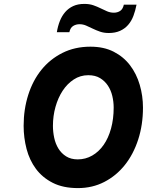

<svg xmlns="http://www.w3.org/2000/svg" viewBox="-20 -951 752 983"><path d="M537 -782Q512 -782 492 -789Q472 -796 454.5 -804.5Q437 -813 421 -820Q405 -827 387 -827Q369 -827 354.5 -818Q340 -809 335 -786H271Q276 -817 286.5 -843.5Q297 -870 314 -889.5Q331 -909 355 -920Q379 -931 412 -931Q438 -931 458 -924Q478 -917 495 -908.5Q512 -900 528.5 -893Q545 -886 563 -886Q581 -886 595 -895Q609 -904 614 -927H679Q673 -896 663 -869.5Q653 -843 636 -823.5Q619 -804 594.5 -793Q570 -782 537 -782ZM379 12Q303 12 250 -15Q197 -42 164 -86.5Q131 -131 116 -188.5Q101 -246 101 -307Q101 -391 124.5 -465Q148 -539 192 -593.5Q236 -648 299.5 -680Q363 -712 443 -712Q512 -712 562.5 -686Q613 -660 646 -616.5Q679 -573 695.5 -516.5Q712 -460 712 -400Q712 -312 687.5 -236.5Q663 -161 619 -106Q575 -51 514 -19.5Q453 12 379 12ZM378 -135Q418 -135 452 -154.5Q486 -174 510.5 -209Q535 -244 548.5 -293Q562 -342 562 -400Q562 -430 555 -459.5Q548 -489 532.5 -512.5Q517 -536 492.5 -551Q468 -566 432 -566Q391 -566 357.5 -544Q324 -522 300.5 -486Q277 -450 264 -403.5Q251 -357 251 -307Q251 -276 257.5 -245.5Q264 -215 279 -190.5Q294 -166 318.5 -150.5Q343 -135 378 -135Z"/></svg>

Font: Overpass Heavy
Style: Italic
Weight: 900
Italic angle: -10°
Designer: Delve Withrington, Dave Bailey
Foundry: Delve Fonts
Version: Version 3.000;DELV;Overpass